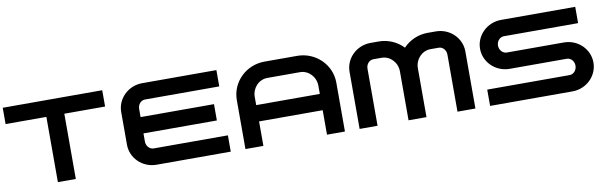

<svg xmlns="http://www.w3.org/2000/svg" viewBox="-45 -1162 5200 1623"><g transform="rotate(-10 2555.0 -350.0)"><path d="M0 -700V-560H350V0H504V-560H854V-700Z M1134 -280H1764V-420H1134V-490C1134 -529 1162 -560 1197 -560H1834V-700H1197C1077 -700 980 -606 980 -490V-210C980 -94 1077 0 1197 0H1834V-140H1197C1162 -140 1134 -172 1134 -210Z M2247 -700C2088 -700 1960 -575 1960 -420V0H2114V-210H2660V0H2814V-420C2814 -575 2685 -700 2527 -700ZM2114 -420C2114 -497 2173 -560 2247 -560H2527C2600 -560 2660 -497 2660 -420V-350H2114Z M3647 -700C3564 -700 3489 -665 3437 -610C3384 -665 3310 -700 3227 -700H3157C3037 -700 2940 -606 2940 -490V0H3094V-490C3094 -529 3122 -560 3157 -560H3227C3300 -560 3360 -497 3360 -420V0H3514V-420C3514 -497 3574 -560 3647 -560H3717C3752 -560 3780 -529 3780 -490V0H3934V-490C3934 -606 3837 -700 3717 -700Z M4060 0V-140H4767C4802 -140 4830 -172 4830 -210C4830 -249 4802 -280 4767 -280H4277C4158 -280 4060 -374 4060 -490C4060 -606 4158 -700 4277 -700H4914V-560H4277C4243 -560 4214 -529 4214 -490C4214 -452 4243 -420 4277 -420H4767C4887 -420 4984 -326 4984 -210C4984 -94 4887 0 4767 0Z"/></g></svg>

Font: Generic Techno
Style: Regular
Weight: 400
Designer: NC Empire
Foundry: NC Empire
Version: Version 1.000;hotconv 1.0.109;makeotfexe 2.5.65596